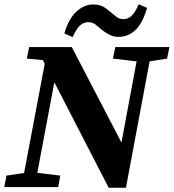

<svg xmlns="http://www.w3.org/2000/svg" viewBox="-29 -878 815 901"><path d="M501 -603 512 -657H766L755 -603L673 -590L562 3H481L226 -492L146 -67L254 -54L244 0H-9L1 -54L84 -66L181 -579L172 -596L97 -603L108 -657H308L541 -209L612 -590ZM273 -721Q293 -790 329.5 -823.5Q366 -857 407 -857Q437 -857 454.5 -847Q472 -837 488 -823Q502 -811 516.5 -799.5Q531 -788 551 -788Q571 -788 588 -803.5Q605 -819 622 -858L661 -841Q640 -768 606 -736.5Q572 -705 528 -705Q503 -705 484.5 -715Q466 -725 450 -737Q436 -749 421 -761.5Q406 -774 385 -774Q363 -774 346 -758Q329 -742 312 -704Z"/></svg>

Font: Source Serif Pro
Style: Bold Italic
Weight: 700
Italic angle: -12°
Designer: Frank Grießhammer
Foundry: Adobe Systems Incorporated
Version: Version 3.001;hotconv 1.0.111;makeotfexe 2.5.65597